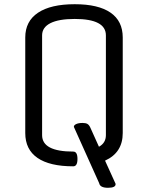

<svg xmlns="http://www.w3.org/2000/svg" viewBox="-20 -775 703 912"><path d="M328 -55Q348 -55 348 -20Q348 15 328 15Q216 15 158 -25Q100 -65 100 -143V-597Q100 -674 160.5 -714.5Q221 -755 335 -755Q447 -755 505 -715Q563 -675 563 -597V-143Q563 -50 479 -12L529 98Q531 117 493 117Q455 117 451 95L331 -172Q330 -180 341.5 -185.5Q353 -191 372 -191Q387 -191 395 -186.5Q403 -182 409 -169L450 -78Q483 -96 483 -133V-607Q483 -685 335 -685Q259 -685 219.5 -665Q180 -645 180 -607V-133Q180 -55 328 -55Z"/></svg>

Font: Offside
Style: Regular
Weight: 400
Designer: Eduardo Rodriguez Tunni
Foundry: Eduardo Rodriguez Tunni
Version: Version 1.002; ttfautohint (v1.8.4.7-5d5b);gftools[0.9.23]